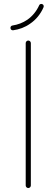

<svg xmlns="http://www.w3.org/2000/svg" viewBox="-20 -953 276 971"><path d="M132 -833C162 -853 186 -883 200 -916C203 -922 200 -930 194 -932C188 -935 180 -932 178 -926C165 -897 144 -871 118 -853C96 -838 70 -828 43 -824C36 -823 32 -817 33 -810C34 -803 40 -799 47 -800C77 -804 107 -815 132 -833ZM136 -15V-735C136 -742 130 -748 123 -748C116 -748 110 -742 110 -735V-15C110 -8 116 -2 123 -2C130 -2 136 -8 136 -15Z"/></svg>

Font: LS
Style: LightAlt
Weight: 250
Designer: BSozoo
Foundry: BSozoo
Version: Version 001.000